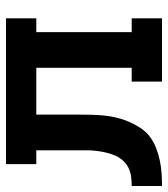

<svg xmlns="http://www.w3.org/2000/svg" viewBox="20 -580 560 640"><g transform="rotate(-90 300.0 -260.0)"><path d="M0 0V-101Q16 -101 31.5 -103Q47 -105 61 -112Q75 -119 85.5 -131Q96 -143 102 -157.5Q108 -172 111.5 -187Q115 -202 117 -218Q119 -234 119 -249.5Q119 -265 119 -281V-419H73V-520H559V-419H513V-101H559V0H348V-101H394V-419H238V-281Q238 -259 237.5 -237.5Q237 -216 235 -194.5Q233 -173 228 -152Q223 -131 214.5 -111Q206 -91 194 -72.5Q182 -54 165 -41Q148 -28 127.5 -20Q107 -12 86 -7.5Q65 -3 43.5 -1.5Q22 0 0 0Z"/></g></svg>

Font: Iosevka Etoile
Style: Bold
Weight: 700
Designer: Belleve Invis
Foundry: Belleve Invis
Version: Version 28.1.0; ttfautohint (v1.8.4)